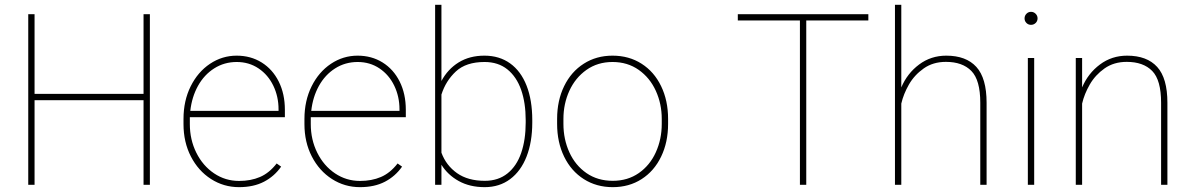

<svg xmlns="http://www.w3.org/2000/svg" viewBox="-20 -770 4966 800"><path d="M604.5 -710.9V0H578.1V-352.5H124V0H97.7V-710.9H124V-378.9H578.1V-710.9Z M771 -274.4V-252.9Q771 -188 798.1 -133.5Q825.2 -79.1 872.1 -47.6Q918.9 -16.1 976.1 -16.1Q1024.9 -16.1 1063.2 -32.5Q1101.6 -48.8 1132.8 -88.9L1151.4 -75.7Q1123.5 -35.6 1080.1 -12.9Q1036.6 9.8 976.1 9.8Q912.1 9.8 859.1 -24.2Q806.2 -58.1 775.4 -117.9Q744.6 -177.7 744.6 -252.9V-274.4Q744.6 -350.1 774.4 -410.2Q804.2 -470.2 855 -504.2Q905.8 -538.1 966.3 -538.1Q1024.4 -538.1 1070.1 -509.8Q1115.7 -481.4 1141.4 -430.2Q1167 -378.9 1167 -312.5V-281.7H771ZM772.9 -308.1H1140.6V-314.5Q1140.6 -367.7 1118.9 -412.8Q1097.2 -458 1057.4 -484.9Q1017.6 -511.7 966.3 -511.7Q914.6 -511.7 872.6 -485.1Q830.6 -458.5 804.9 -412.1Q779.3 -365.7 772.9 -308.1Z M1274.9 -274.4V-252.9Q1274.9 -188 1302 -133.5Q1329.1 -79.1 1376 -47.6Q1422.9 -16.1 1480 -16.1Q1528.8 -16.1 1567.1 -32.5Q1605.5 -48.8 1636.7 -88.9L1655.3 -75.7Q1627.4 -35.6 1584 -12.9Q1540.5 9.8 1480 9.8Q1416 9.8 1363 -24.2Q1310.1 -58.1 1279.3 -117.9Q1248.5 -177.7 1248.5 -252.9V-274.4Q1248.5 -350.1 1278.3 -410.2Q1308.1 -470.2 1358.9 -504.2Q1409.7 -538.1 1470.2 -538.1Q1528.3 -538.1 1574 -509.8Q1619.6 -481.4 1645.3 -430.2Q1670.9 -378.9 1670.9 -312.5V-281.7H1274.9ZM1276.9 -308.1H1644.5V-314.5Q1644.5 -367.7 1622.8 -412.8Q1601.1 -458 1561.3 -484.9Q1521.5 -511.7 1470.2 -511.7Q1418.5 -511.7 1376.5 -485.1Q1334.5 -458.5 1308.8 -412.1Q1283.2 -365.7 1276.9 -308.1Z M2197.8 -269.5V-259.3Q2197.8 -178.7 2174.1 -117.9Q2150.4 -57.1 2105.7 -23.7Q2061 9.8 1999.5 9.8Q1937.5 9.8 1891.6 -15.6Q1845.7 -41 1819.3 -83.5V0H1793V-750H1819.3V-432.6Q1845.7 -481.9 1891.1 -510Q1936.5 -538.1 1998.5 -538.1Q2060.5 -538.1 2105.5 -505.9Q2150.4 -473.6 2174.1 -413.1Q2197.8 -352.5 2197.8 -269.5ZM2170.4 -269.5Q2170.4 -341.3 2151.4 -395.8Q2132.3 -450.2 2094 -481Q2055.7 -511.7 1999 -511.7Q1921.9 -511.7 1879.6 -472.4Q1837.4 -433.1 1819.3 -376V-133.8Q1838.9 -80.6 1884.3 -48.6Q1929.7 -16.6 2000 -16.6Q2056.2 -16.6 2094.5 -47.4Q2132.8 -78.1 2151.6 -132.8Q2170.4 -187.5 2170.4 -259.3Z M2532.2 -538.1Q2600.6 -538.1 2653.1 -504.6Q2705.6 -471.2 2734.6 -411.1Q2763.7 -351.1 2763.7 -274.4V-253.9Q2763.7 -177.2 2734.6 -117.2Q2705.6 -57.1 2653.3 -23.7Q2601.1 9.8 2533.2 9.8Q2465.3 9.8 2412.6 -23.7Q2359.9 -57.1 2330.6 -117.2Q2301.3 -177.2 2301.3 -253.9V-274.4Q2301.3 -351.1 2330.6 -411.1Q2359.9 -471.2 2412.4 -504.6Q2464.8 -538.1 2532.2 -538.1ZM2533.2 -16.6Q2595.2 -16.6 2641.6 -48.8Q2688 -81.1 2712.6 -135.5Q2737.3 -189.9 2737.3 -253.9V-274.4Q2737.3 -337.4 2712.6 -391.6Q2688 -445.8 2641.4 -478.8Q2594.7 -511.7 2532.2 -511.7Q2470.2 -511.7 2423.6 -478.8Q2377 -445.8 2352.3 -391.6Q2327.6 -337.4 2327.6 -274.4V-253.9Q2327.6 -189.9 2352.3 -135.5Q2377 -81.1 2423.6 -48.8Q2470.2 -16.6 2533.2 -16.6Z M3598.1 -684.6H3339.4V0H3313V-684.6H3054.2V-710.9H3339.4H3598.1Z M4090.8 -341.8V0H4064.5V-341.8Q4064.5 -436.5 4027.3 -474.4Q3990.2 -512.2 3921.4 -512.2Q3867.7 -512.2 3828.9 -484.9Q3790 -457.5 3767.3 -418Q3744.6 -378.4 3735.4 -338.4V0H3709V-750H3735.4V-405.8Q3760.3 -464.4 3809.6 -501.2Q3858.9 -538.1 3922.9 -538.1Q4005.4 -538.1 4048.1 -491.2Q4090.8 -444.3 4090.8 -341.8Z M4303.2 -693.4Q4303.2 -682.1 4295.2 -674.3Q4287.1 -666.5 4275.9 -666.5Q4264.6 -666.5 4256.8 -674.3Q4249 -682.1 4249 -693.4Q4249 -704.6 4256.8 -712.6Q4264.6 -720.7 4275.9 -720.7Q4287.1 -720.7 4295.2 -712.6Q4303.2 -704.6 4303.2 -693.4ZM4262.7 0V-528.3H4289.1V0Z M4844.2 -341.8V0H4817.9V-341.8Q4817.9 -436.5 4780.8 -474.4Q4743.7 -512.2 4674.8 -512.2Q4621.1 -512.2 4582.3 -484.9Q4543.5 -457.5 4520.8 -418Q4498 -378.4 4488.8 -338.4V0H4462.4V-528.3H4488.8V-405.8Q4513.7 -464.4 4563 -501.2Q4612.3 -538.1 4676.3 -538.1Q4758.8 -538.1 4801.5 -491.2Q4844.2 -444.3 4844.2 -341.8Z"/></svg>

Font: Heebo Thin
Style: Regular
Weight: 250
Designer: Oded Ezer
Foundry: Meir Sadan
Version: Version 2.001; ttfautohint (v1.5.14-ce02) -l 8 -r 50 -G 200 